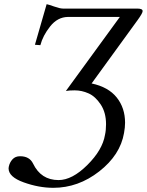

<svg xmlns="http://www.w3.org/2000/svg" viewBox="-20 -687 702 918"><path d="M281 -646H636Q662 -646 662 -634Q662 -624 638 -591L418 -288Q498 -271 538 -221Q578 -171 578 -100Q578 -78 573 -51Q555 54 454.5 132.5Q354 211 235 211Q166 211 93.5 185Q21 159 21 118Q21 113 22 110Q26 90 39.5 75Q53 60 76 60Q121 60 138 95Q176 174 260 174Q325 174 397.5 102Q470 30 482 -42Q487 -64 487 -93Q487 -149 461.5 -187.5Q436 -226 403.5 -240.5Q371 -255 337 -255Q310 -255 295 -252L553 -606H304Q255 -605 220 -561Q185 -517 173 -471L147 -473L203 -667Q210 -666 238.5 -656Q267 -646 281 -646Z"/></svg>

Font: Linux Libertine O
Style: Italic
Weight: 400
Italic angle: -12°
Designer: Philipp H. Poll
Foundry: Philipp H. Poll
Version: Version 5.1.6